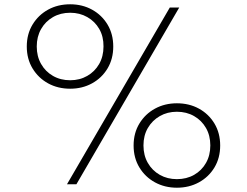

<svg xmlns="http://www.w3.org/2000/svg" viewBox="-20 -860 1153 896"><path d="M307.5 -446Q250 -446 204.5 -471Q159 -496 132 -540.5Q105 -585 105 -643Q105 -701 132 -745.5Q159 -790 204.5 -815Q250 -840 307.5 -840Q364 -840 409.5 -815Q455 -790 481.8 -745.5Q508.5 -701 508.5 -643Q508.5 -585 481.8 -540.5Q455 -496 409.5 -471Q364 -446 307.5 -446ZM292.5 0 772.5 -825H816.5L336.5 0ZM307.5 -485.5Q352 -485.5 387.2 -505.8Q422.5 -526 442.8 -561.5Q463 -597 463 -643Q463.5 -689.5 443.2 -724.8Q423 -760 387.5 -780.2Q352 -800.5 307.5 -800.5Q262.5 -800.5 227.2 -780.2Q192 -760 171.8 -724.5Q151.5 -689 151.5 -643Q151.5 -597 171.8 -561.5Q192 -526 227.2 -505.8Q262.5 -485.5 307.5 -485.5ZM805.5 16Q749 16 703.2 -9Q657.5 -34 630.5 -78.5Q603.5 -123 603.5 -181Q603.5 -239 630.5 -283.5Q657.5 -328 703.2 -353Q749 -378 805.5 -378Q863 -378 908.5 -353Q954 -328 980.8 -283.5Q1007.5 -239 1007.5 -181Q1007.5 -123 980.8 -78.5Q954 -34 908.2 -9Q862.5 16 805.5 16ZM805.5 -24Q850.5 -24 885.8 -44Q921 -64 941.2 -99.5Q961.5 -135 961.5 -181.5Q961.5 -227.5 941.2 -262.8Q921 -298 885.8 -318.2Q850.5 -338.5 805.5 -338.5Q761 -338.5 725.8 -318.2Q690.5 -298 670 -262.8Q649.5 -227.5 649.5 -181.5Q649.5 -135 670 -99.5Q690.5 -64 725.8 -44Q761 -24 805.5 -24Z"/></svg>

Font: Spartan Thin Light
Style: Regular
Weight: 300
Version: Version 1.004